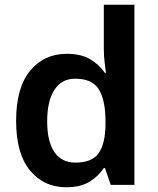

<svg xmlns="http://www.w3.org/2000/svg" viewBox="-20 -780 667 810"><path d="M259 10Q165 10 106.5 -61Q48 -132 48 -270Q48 -410 107 -481.5Q166 -553 262 -553Q322 -553 360.5 -530Q399 -507 422 -473H427Q425 -488 421.5 -516.5Q418 -545 418 -572V-760H547V0H447L423 -71H418Q396 -37 358 -13.5Q320 10 259 10ZM298 -94Q368 -94 396 -133.5Q424 -173 425 -253V-269Q425 -356 397.5 -402Q370 -448 297 -448Q240 -448 209.5 -401Q179 -354 179 -268Q179 -183 209.5 -138.5Q240 -94 298 -94Z"/></svg>

Font: Noto Sans Sora Sompeng Semi
Style: Bold
Weight: 700
Designer: Monotype Design Team. David Williams.
Foundry: Monotype Imaging Inc.
Version: Version 2.101; ttfautohint (v1.8.4.7-5d5b)